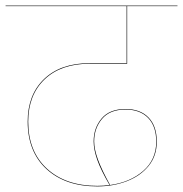

<svg xmlns="http://www.w3.org/2000/svg" viewBox="-30 -700 655 687"><path d="M71 -265Q71 -158 138 -96.5Q205 -35 318 -35Q341 -35 362 -38Q331 -91 318 -128Q305 -165 305 -194Q305 -242 333.5 -276Q362 -310 419 -310Q472 -310 501.5 -279.5Q531 -249 531 -193Q531 -142 501.5 -106Q472 -70 423.5 -51.5Q375 -33 318 -33Q204 -33 136.5 -95Q69 -157 69 -265Q69 -361 128 -417.5Q187 -474 291 -474H423V-678H-10V-680H605V-678H425V-472H291Q188 -472 129.5 -416Q71 -360 71 -265ZM364 -38Q436 -48 482.5 -88.5Q529 -129 529 -193Q529 -248 500 -278Q471 -308 419 -308Q363 -308 335 -274.5Q307 -241 307 -194Q307 -166 320.5 -129Q334 -92 364 -38Z"/></svg>

Font: FiraGO Two
Style: Regular
Weight: 100
Designer: bBox Type
Foundry: bBox Type GmbH
Version: Version 1.001